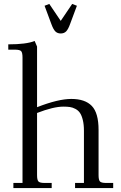

<svg xmlns="http://www.w3.org/2000/svg" viewBox="-20 -954 613 974"><path d="M22 -702.1V-729Q113.8 -729 155.8 -746.1L168 -717.8V-410.2Q274.9 -452.1 341.8 -452.1Q411.6 -452.1 445.8 -416.5Q480 -380.9 480 -294.9V-65.9Q480 -41 487.1 -33.4Q494.1 -25.9 519 -25.9H554.2V0H360.8V-25.9H405.8V-290Q405.8 -322.3 400.1 -345.2Q394.5 -368.2 385.7 -381.1Q377 -394 362.5 -401.6Q348.1 -409.2 334.5 -411.1Q320.8 -413.1 301.8 -413.1Q251 -413.1 168 -380.9V-65.9Q168 -41 175 -33.4Q182.1 -25.9 207 -25.9H242.2V0H47.9V-25.9H94.2V-662.1Q94.2 -687 87.2 -694.6Q80.1 -702.1 55.2 -702.1ZM206.1 -924.8 230 -934.1 288.1 -848.1 346.2 -934.1 370.1 -924.8 335.9 -833Q326.2 -805.7 315.7 -794.9Q305.2 -784.2 288.1 -784.2Q271 -784.2 260.5 -794.9Q250 -805.7 240.2 -833Z"/></svg>

Font: Dihjauti
Style: Regular
Weight: 400
Designer: T. Christopher White
Version: Version 3.0.0